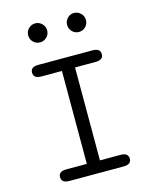

<svg xmlns="http://www.w3.org/2000/svg" viewBox="-122 -897 768 976"><g transform="rotate(-15 262.5 -409.5)"><path d="M79 -31Q79 -61 120 -61H228V-550H120Q79 -550 79 -581Q79 -611 120 -611H405Q446 -611 446 -580Q446 -550 405 -550H297V-61H405Q446 -61 446 -30Q446 0 405 0H120Q79 0 79 -31ZM160 -719Q138 -719 123.5 -733.5Q109 -748 109 -769Q109 -790 124 -804.5Q139 -819 159 -819Q179 -819 194 -804.5Q209 -790 209 -769Q209 -748 194 -733.5Q179 -719 160 -719ZM314 -769Q314 -790 328.5 -804.5Q343 -819 363 -819Q383 -819 398 -804.5Q413 -790 413 -769Q413 -748 398.5 -733.5Q384 -719 364 -719Q342 -719 328 -734Q314 -749 314 -769Z"/></g></svg>

Font: CMU Typewriter Text
Style: Regular
Weight: 500
Monospace: yes
Version: Version 0.7.0